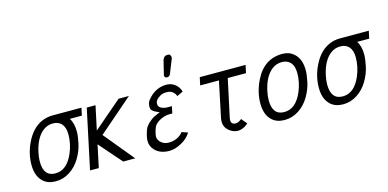

<svg xmlns="http://www.w3.org/2000/svg" viewBox="-73 -1198 3302 1632"><g transform="rotate(-15 1577.5 -382.5)"><path d="M165.5 -182.1Q165.5 -51.8 269 -51.8Q370.6 -51.8 426.3 -181.2Q460.4 -260.7 460.4 -343.8Q460.4 -405.8 432.6 -436.8Q404.8 -467.8 356.4 -467.8Q308.1 -467.8 270.5 -439Q201.2 -385.7 174.8 -262.2Q165.5 -220.2 165.5 -182.1ZM505.9 -467.8Q536.1 -423.8 536.1 -348.6Q536.1 -309.6 522.7 -246.1Q509.3 -182.6 472.9 -121.6Q436.5 -60.5 379.4 -23.2Q322.3 14.2 254.6 14.2Q187 14.2 145.5 -23.4Q89.8 -73.7 89.8 -174.3Q89.8 -274.9 136.7 -369.6Q188.5 -475.1 274.4 -513.7Q319.8 -534.2 371.6 -534.2H626L611.8 -467.8Z M669.9 -523.4H747.1L702.1 -312.5L950.7 -525.9H1041.5L738.8 -263.7L956.1 0H850.6L677.7 -197.8L635.7 0H558.6Z M1447.3 -95.2Q1415.5 -45.4 1359.6 -15.6Q1303.7 14.2 1254.9 14.2Q1174.8 14.2 1129.4 -32.2Q1095.2 -67.4 1095.2 -115.7Q1095.2 -130.9 1099.1 -149.4Q1112.3 -212.4 1130.1 -236.6Q1147.9 -260.7 1175.5 -281.7Q1203.1 -302.7 1213.4 -304.7L1258.8 -325.2Q1211.4 -341.8 1193.4 -363.3Q1186 -375 1186 -388.9Q1186 -402.8 1190.2 -421.9Q1194.3 -440.9 1224.6 -471.9Q1254.9 -502.9 1292.5 -519.5Q1330.1 -536.1 1372.8 -536.1Q1415.5 -536.1 1448.2 -510.7Q1481 -485.4 1492.7 -443.8L1438.5 -418.5Q1432.1 -440.9 1411.9 -457.3Q1391.6 -473.6 1363.3 -473.6H1355Q1323.2 -473.6 1302.2 -460.9Q1261.2 -436.5 1256.3 -412.1Q1254.9 -404.3 1254.9 -397Q1254.9 -373.5 1278.6 -360.6Q1302.2 -347.7 1336.9 -347.7H1372.1L1359.4 -286.6H1331.5Q1290.5 -286.6 1246.1 -262.2Q1224.1 -250.5 1206.8 -231.4Q1189.5 -212.4 1176.8 -152.8Q1174.3 -140.6 1174.3 -132.3Q1174.3 -102.1 1201.2 -78.6Q1228 -55.2 1268.3 -55.2Q1308.6 -55.2 1341.8 -71.3Q1375 -87.4 1394.5 -113.8ZM1377 -603.5Q1374 -610.4 1374 -614.3Q1374 -618.2 1374.5 -620.6L1405.3 -745.6Q1416.5 -778.8 1446.3 -778.8Q1450.7 -778.8 1459 -777.8Q1468.8 -776.9 1473.4 -766.6Q1478 -756.3 1478 -750L1475.6 -737.8L1426.3 -615.2Q1418.5 -594.7 1395.5 -594.7H1392.6Q1382.3 -596.2 1377 -603.5Z M1664.6 -524.4H2067.9L2053.2 -455.6H1892.6L1821.8 -126Q1819.3 -115.7 1819.3 -104Q1819.3 -65.9 1858.9 -65.9L1872.1 -67.4L1883.8 -71.3L1894 -77.1L1902.8 -83L1911.6 -89.8L1953.1 -40Q1929.7 -22 1923.8 -18.1Q1918 -14.2 1899.2 -7.1Q1880.4 0 1863.8 0Q1809.6 0 1769.5 -44.9Q1746.1 -70.8 1746.1 -110.8Q1746.1 -128.9 1749 -141.1L1814.9 -455.6H1649.9Z M2393.6 -534.2Q2453.1 -534.2 2494.6 -497.1Q2550.3 -447.3 2550.3 -348.6Q2550.3 -309.6 2536.9 -246.1Q2523.4 -182.6 2487.1 -121.6Q2450.7 -60.5 2393.6 -23.2Q2336.4 14.2 2268.8 14.2Q2201.2 14.2 2159.7 -23.4Q2104 -73.7 2104 -174.3Q2104 -274.9 2153.3 -375Q2231.9 -534.2 2393.6 -534.2ZM2179.7 -182.1Q2179.7 -51.8 2283.2 -51.8Q2384.8 -51.8 2440.4 -181.2Q2474.6 -260.7 2474.6 -343.8Q2474.6 -405.8 2446.8 -436.8Q2418.9 -467.8 2370.6 -467.8Q2322.3 -467.8 2284.7 -439Q2215.3 -385.7 2189 -262.2Q2179.7 -220.2 2179.7 -182.1Z M2694.3 -182.1Q2694.3 -51.8 2797.9 -51.8Q2899.4 -51.8 2955.1 -181.2Q2989.3 -260.7 2989.3 -343.8Q2989.3 -405.8 2961.4 -436.8Q2933.6 -467.8 2885.3 -467.8Q2836.9 -467.8 2799.3 -439Q2730 -385.7 2703.6 -262.2Q2694.3 -220.2 2694.3 -182.1ZM3034.7 -467.8Q3064.9 -423.8 3064.9 -348.6Q3064.9 -309.6 3051.5 -246.1Q3038.1 -182.6 3001.7 -121.6Q2965.3 -60.5 2908.2 -23.2Q2851.1 14.2 2783.4 14.2Q2715.8 14.2 2674.3 -23.4Q2618.7 -73.7 2618.7 -174.3Q2618.7 -274.9 2665.5 -369.6Q2717.3 -475.1 2803.2 -513.7Q2848.6 -534.2 2900.4 -534.2H3154.8L3140.6 -467.8Z"/></g></svg>

Font: Tuffy
Style: Italic
Weight: 400
Italic angle: -12°
Designer: Thatcher Ulrich, Karoly Barta and Michael Everson
Version: Version 001.271